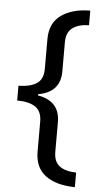

<svg xmlns="http://www.w3.org/2000/svg" viewBox="-59 -751 498 945"><g transform="rotate(5 190.0 -278.0)"><path d="M348 158Q256 157 203 118Q150 79 150 -1V-148Q150 -199 118.5 -220.5Q87 -242 28 -242V-315Q87 -316 118.5 -337Q150 -358 150 -408V-556Q150 -636 205 -675Q260 -714 348 -714V-642Q296 -641 266.5 -619Q237 -597 237 -548V-404Q237 -301 128 -282V-276Q237 -257 237 -154V-7Q237 42 266 63.5Q295 85 348 86Z"/></g></svg>

Font: Noto Sans Buhid
Style: Regular
Weight: 400
Designer: Monotype Design Team
Foundry: Monotype Imaging Inc.
Version: Version 2.001